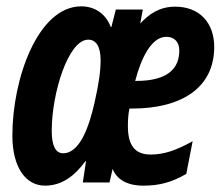

<svg xmlns="http://www.w3.org/2000/svg" viewBox="-20 -575 704 605"><path d="M122 10C174 10 215 -20 249 -67H251L241 0H325L335 -43C347 -11 379 10 431 10C482 10 520 0 567 -27L587 -130C535 -101 496 -88 455 -88C404 -88 383 -118 383 -178C383 -196 384 -215 388 -233H397C553 -233 655 -299 655 -427C655 -504 608 -554 532 -554C482 -554 449 -530 422 -501L430 -545H345L331 -490H329C312 -535 275 -555 236 -555C100 -555 19 -328 19 -148C19 -49 60 10 122 10ZM409 -320H406C424 -389 456 -459 504 -459C530 -459 545 -442 545 -416C545 -361 511 -320 409 -320ZM179 -92C155 -92 143 -116 143 -163C143 -281 195 -450 258 -450C283 -450 297 -428 297 -385C297 -352 292 -314 278 -252C262 -181 233 -92 179 -92Z"/></svg>

Font: Noto Sans ExtraCondensed
Style: Bold Italic
Weight: 700
Width: 2
Italic angle: -12°
Designer: Monotype Design Team
Foundry: Monotype Imaging Inc.
Version: Version 2.013